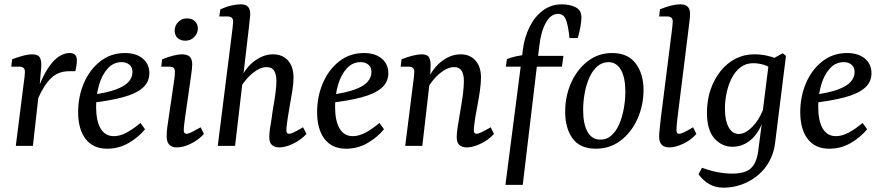

<svg xmlns="http://www.w3.org/2000/svg" viewBox="-20 -674 4067 887"><path d="M53 0 89 -285Q91 -297 93 -315Q95 -333 95 -343Q95 -355 88 -360.5Q81 -366 71 -366H32L36 -400Q55 -408 82.5 -415.5Q110 -423 129 -423Q157 -423 165 -406.5Q173 -390 170 -360L163 -276L132 0ZM149 -246Q182 -339 220.5 -384Q259 -429 302 -429Q319 -429 327 -421Q335 -413 335 -395Q335 -382 333 -369.5Q331 -357 328 -345H299Q250 -345 216.5 -313.5Q183 -282 153 -213Z M557 -429Q609 -429 639.5 -403.5Q670 -378 670 -336Q670 -294 638 -267Q606 -240 545 -224Q484 -208 396 -198L399 -235Q473 -245 515 -260.5Q557 -276 574.5 -296.5Q592 -317 592 -341Q592 -364 577.5 -375.5Q563 -387 542 -387Q505 -387 478.5 -358.5Q452 -330 438 -283Q424 -236 424 -181Q424 -115 445 -80Q466 -45 506 -45Q534 -45 565 -61.5Q596 -78 629 -106L650 -77Q620 -40 574.5 -13.5Q529 13 475 13Q410 13 375.5 -32Q341 -77 341 -156Q341 -228 367.5 -290Q394 -352 443 -390.5Q492 -429 557 -429Z M797 7Q750 7 750 -44Q750 -62 752.5 -83.5Q755 -105 759 -129L782 -285Q785 -303 786.5 -317Q788 -331 788 -340Q788 -356 781.5 -361Q775 -366 764 -366H725L729 -400Q756 -411 780 -417Q804 -423 821 -423Q845 -423 856.5 -412Q868 -401 868 -377Q868 -368 866.5 -354.5Q865 -341 863 -326L835 -131Q833 -116 831 -99.5Q829 -83 829 -73Q829 -56 841 -56Q851 -56 866.5 -64Q882 -72 907 -86L922 -55Q895 -26 860.5 -9.5Q826 7 797 7ZM836 -486Q814 -486 800.5 -498.5Q787 -511 787 -533Q787 -555 803 -572Q819 -589 844 -589Q867 -589 880.5 -576Q894 -563 894 -542Q894 -520 877.5 -503Q861 -486 836 -486Z M1270 7Q1250 7 1237 -3.5Q1224 -14 1224 -40Q1224 -56 1227 -78.5Q1230 -101 1235 -128Q1238 -154 1243.5 -185Q1249 -216 1253 -246.5Q1257 -277 1257 -300Q1257 -330 1246.5 -347Q1236 -364 1211 -364Q1189 -364 1164.5 -348.5Q1140 -333 1118.5 -308Q1097 -283 1084 -255L1079 -281Q1104 -350 1148.5 -386.5Q1193 -423 1241 -423Q1285 -423 1310.5 -394.5Q1336 -366 1336 -316Q1336 -290 1331 -258Q1326 -226 1320 -193.5Q1314 -161 1310 -134Q1307 -113 1305 -97.5Q1303 -82 1303 -72Q1303 -56 1315 -56Q1324 -56 1339.5 -63.5Q1355 -71 1380 -86L1396 -55Q1368 -26 1333 -9.5Q1298 7 1270 7ZM986 0 1051 -517Q1053 -533 1055 -550Q1057 -567 1057 -575Q1057 -587 1050 -592.5Q1043 -598 1032 -598H993L998 -631Q1025 -643 1049 -648.5Q1073 -654 1091 -654Q1115 -654 1125.5 -643Q1136 -632 1136 -609Q1136 -601 1134 -586.5Q1132 -572 1131 -557L1066 0Z M1661 -429Q1713 -429 1743.5 -403.5Q1774 -378 1774 -336Q1774 -294 1742 -267Q1710 -240 1649 -224Q1588 -208 1500 -198L1503 -235Q1577 -245 1619 -260.5Q1661 -276 1678.5 -296.5Q1696 -317 1696 -341Q1696 -364 1681.5 -375.5Q1667 -387 1646 -387Q1609 -387 1582.5 -358.5Q1556 -330 1542 -283Q1528 -236 1528 -181Q1528 -115 1549 -80Q1570 -45 1610 -45Q1638 -45 1669 -61.5Q1700 -78 1733 -106L1754 -77Q1724 -40 1678.5 -13.5Q1633 13 1579 13Q1514 13 1479.5 -32Q1445 -77 1445 -156Q1445 -228 1471.5 -290Q1498 -352 1547 -390.5Q1596 -429 1661 -429Z M2136 7Q2116 7 2103 -3.5Q2090 -14 2090 -40Q2090 -56 2093 -78.5Q2096 -101 2101 -128Q2105 -154 2110.5 -185Q2116 -216 2119.5 -246.5Q2123 -277 2123 -300Q2123 -330 2112.5 -347Q2102 -364 2078 -364Q2055 -364 2030.5 -348.5Q2006 -333 1984.5 -308Q1963 -283 1950 -255L1945 -281Q1971 -350 2015 -386.5Q2059 -423 2108 -423Q2151 -423 2176.5 -394.5Q2202 -366 2202 -316Q2202 -290 2197.5 -258Q2193 -226 2187 -193.5Q2181 -161 2176 -134Q2173 -113 2171 -97.5Q2169 -82 2169 -72Q2169 -56 2181 -56Q2190 -56 2205.5 -63.5Q2221 -71 2247 -86L2262 -55Q2235 -26 2199.5 -9.5Q2164 7 2136 7ZM1852 0 1888 -285Q1890 -297 1892 -316Q1894 -335 1894 -343Q1894 -355 1887 -360.5Q1880 -366 1870 -366H1831L1835 -400Q1862 -411 1886.5 -417Q1911 -423 1928 -423Q1956 -423 1963.5 -406.5Q1971 -390 1969 -362L1967 -312L1931 0Z M2315 180 2396 -448Q2403 -502 2426.5 -549.5Q2450 -597 2488 -625.5Q2526 -654 2576 -654Q2594 -654 2610.5 -650.5Q2627 -647 2640 -640Q2653 -633 2659.5 -622Q2666 -611 2666 -592Q2666 -575 2661 -548Q2656 -521 2649 -498H2611Q2605 -556 2594.5 -583Q2584 -610 2558 -610Q2525 -610 2502 -569.5Q2479 -529 2471 -458L2395 180ZM2317 -366 2322 -401Q2342 -409 2365 -414Q2388 -419 2419 -422L2446 -416H2583L2576 -366Z M2733 13Q2660 13 2625.5 -34Q2591 -81 2591 -158Q2591 -230 2618.5 -291.5Q2646 -353 2695 -391Q2744 -429 2808 -429Q2881 -429 2917 -380.5Q2953 -332 2953 -259Q2953 -188 2925.5 -126Q2898 -64 2848.5 -25.5Q2799 13 2733 13ZM2751 -29Q2782 -28 2804.5 -48Q2827 -68 2841 -101Q2855 -134 2862 -173.5Q2869 -213 2869 -251Q2869 -315 2849 -350.5Q2829 -386 2792 -387Q2762 -387 2739.5 -367.5Q2717 -348 2702.5 -315Q2688 -282 2681 -243Q2674 -204 2674 -167Q2674 -101 2694 -65.5Q2714 -30 2751 -29Z M3072 7Q3025 7 3025 -43Q3025 -56 3027.5 -77.5Q3030 -99 3033 -129L3082 -517Q3084 -533 3086 -550Q3088 -567 3088 -575Q3088 -587 3081 -592.5Q3074 -598 3064 -598H3025L3029 -631Q3085 -654 3122 -654Q3146 -654 3157 -643Q3168 -632 3168 -609Q3168 -600 3166.5 -586.5Q3165 -573 3163 -557L3110 -131Q3108 -117 3106.5 -100Q3105 -83 3105 -72Q3105 -56 3117 -56Q3126 -56 3141.5 -63.5Q3157 -71 3182 -86L3197 -55Q3171 -26 3135.5 -9.5Q3100 7 3072 7Z M3322 193Q3285 193 3256.5 176.5Q3228 160 3207 131L3223 101Q3258 114 3293 121Q3328 128 3363 128Q3420 128 3447 105Q3474 82 3482 29L3502 -123V-146L3533 -393L3596 -428L3611 -416L3560 -7Q3554 35 3534 71.5Q3514 108 3482 135Q3450 162 3409 177.5Q3368 193 3322 193ZM3364 4Q3315 4 3280.5 -34.5Q3246 -73 3246 -154Q3246 -211 3262.5 -259.5Q3279 -308 3308.5 -345Q3338 -382 3377.5 -402.5Q3417 -423 3464 -423Q3495 -423 3522.5 -417Q3550 -411 3573 -401L3553 -349Q3533 -367 3509 -374.5Q3485 -382 3459 -382Q3426 -382 3401.5 -363.5Q3377 -345 3361 -314Q3345 -283 3337 -246Q3329 -209 3329 -172Q3329 -118 3346 -86.5Q3363 -55 3393 -55Q3422 -55 3454 -86.5Q3486 -118 3506 -169L3518 -162Q3500 -79 3459 -37.5Q3418 4 3364 4Z M3893 -429Q3945 -429 3975.5 -403.5Q4006 -378 4006 -336Q4006 -294 3974 -267Q3942 -240 3881 -224Q3820 -208 3732 -198L3735 -235Q3809 -245 3851 -260.5Q3893 -276 3910.5 -296.5Q3928 -317 3928 -341Q3928 -364 3913.5 -375.5Q3899 -387 3878 -387Q3841 -387 3814.5 -358.5Q3788 -330 3774 -283Q3760 -236 3760 -181Q3760 -115 3781 -80Q3802 -45 3842 -45Q3870 -45 3901 -61.5Q3932 -78 3965 -106L3986 -77Q3956 -40 3910.5 -13.5Q3865 13 3811 13Q3746 13 3711.5 -32Q3677 -77 3677 -156Q3677 -228 3703.5 -290Q3730 -352 3779 -390.5Q3828 -429 3893 -429Z"/></svg>

Font: Yrsa
Style: Italic
Weight: 400
Italic angle: -7.10001°
Designer: Anna Giedrys (Yrsa+Rasa design), David Brezina (Yrsa art-direction, Rasa art-direction, design)
Foundry: Rosetta Type Foundry
Version: Version 2.004